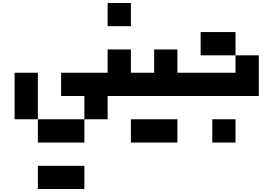

<svg xmlns="http://www.w3.org/2000/svg" viewBox="-20 -645 1837 1290"><path d="M546.9 156.2V0H390.6V-156.2H625V0H703.1V156.2H546.9V312.5H234.4V156.2H78.1V-156.2H234.4V156.2ZM546.9 468.8V625H234.4V468.8Z M703.1 -156.2V-312.5H859.4V-156.2H937.5V0H625Q606.4 0 599.1 -39.1Q591.8 -78.1 599.1 -117.2Q606.4 -156.2 625 -156.2ZM859.4 -625V-468.8H703.1V-625Z M1015.6 -156.2V-312.5H1171.9V-156.2H1250V0H937.5Q918.9 0 911.6 -39.1Q904.3 -78.1 911.6 -117.2Q918.9 -156.2 937.5 -156.2ZM1171.9 156.2V312.5H859.4V156.2Z M1718.8 0H1250Q1231.4 0 1224.1 -39.1Q1216.8 -78.1 1224.1 -117.2Q1231.4 -156.2 1250 -156.2H1562.5V-273.4H1328.1V-429.7H1562.5V-273.4H1718.8ZM1562.5 156.2V312.5H1406.2V156.2Z"/></svg>

Font: Sorena-Fanum Normal
Style: Regular
Weight: 400
Designer: Mohammad Darvishi
Version: Version 1.000;March 20, 2024;FontCreator 15.0.0.2958 64-bit